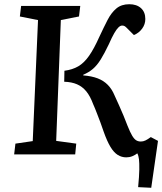

<svg xmlns="http://www.w3.org/2000/svg" viewBox="-20 -731 768 909"><path d="M285 -396Q323 -401 350.5 -417Q378 -433 401.5 -466.5Q425 -500 450 -556Q471 -601 489 -636Q507 -671 531 -691Q555 -711 592 -711Q627 -711 647.5 -692.5Q668 -674 668 -641Q668 -616 653 -595.5Q638 -575 614 -565L579 -600Q574 -605 569.5 -607.5Q565 -610 558 -610Q550 -610 541 -601.5Q532 -593 521 -574Q510 -555 495 -521Q474 -477 456.5 -449Q439 -421 419.5 -404.5Q400 -388 374 -377V-374Q414 -371 442.5 -360Q471 -349 490.5 -329Q510 -309 522 -280Q533 -256 544 -231.5Q555 -207 565 -183Q575 -159 584 -135Q596 -105 605.5 -89Q615 -73 624.5 -67Q634 -61 647 -61Q658 -61 668.5 -66Q679 -71 694 -82L728 -64L696 158L634 155Q639 103 639.5 72Q640 41 638 23.5Q636 6 630 -5Q620 3 606.5 8.5Q593 14 578 14Q556 14 537.5 2.5Q519 -9 503 -35.5Q487 -62 471 -107Q464 -129 455.5 -151Q447 -173 438.5 -195.5Q430 -218 421 -238Q407 -276 388.5 -298.5Q370 -321 344.5 -332Q319 -343 284 -344ZM160 -636 74 -653 80 -703H360L354 -653L268 -636L246 -64L341 -51L336 0H47L53 -51L135 -63Z"/></svg>

Font: Literata 18pt Medium
Style: Italic
Weight: 500
Italic angle: -2°
Designer: Latin by Veronika Burian and Jose Scaglione. Greek by Irene Vlachou. Cyrillic by Vera Evstafieva
Foundry: TypeTogether
Version: Version 3.103;gftools[0.9.29]